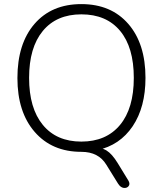

<svg xmlns="http://www.w3.org/2000/svg" viewBox="-20 -733 795 937"><path d="M556 163 499 71Q461 8 377 8Q234 8 149.5 -89Q65 -186 65 -352Q65 -520 148.5 -616.5Q232 -713 377 -713Q522 -713 606 -616.5Q690 -520 690 -353Q690 -210 627.5 -117Q565 -24 454 0L426 -15Q473 -15 500 1.5Q527 18 555 64L607 149Q616 165 607.5 175.5Q599 186 583.5 184Q568 182 556 163ZM377 -42Q498 -42 565.5 -123Q633 -204 633 -353Q633 -502 566 -582.5Q499 -663 377 -663Q256 -663 189 -582Q122 -501 122 -353Q122 -205 189 -123.5Q256 -42 377 -42Z"/></svg>

Font: Nunito VF Beta Light
Style: Regular
Weight: 300
Designer: Vernon Adams
Foundry: newtypography
Version: Version 3.001